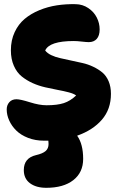

<svg xmlns="http://www.w3.org/2000/svg" viewBox="-20 -583 587 921"><path d="M190.9 91.8Q149.4 91.8 114.7 78.4Q80.1 64.9 58.1 43.2Q36.1 21.5 24.2 -4.9Q12.2 -31.2 12.2 -58.1Q12.2 -78.6 24.7 -92.8Q37.1 -106.9 59.1 -106.9Q77.6 -106.9 123.3 -92.5Q168.9 -78.1 203.1 -78.1Q254.9 -78.1 286.1 -88.4Q317.4 -98.6 345.2 -125Q334 -133.8 309.6 -140.1Q285.2 -146.5 257.3 -151.6Q229.5 -156.7 197.5 -164.1Q165.5 -171.4 136.7 -184.3Q107.9 -197.3 84.2 -216.3Q60.5 -235.4 46.4 -267.6Q32.2 -299.8 32.2 -341.8Q32.2 -390.1 50.3 -428.7Q68.4 -467.3 98.4 -492.4Q128.4 -517.6 168.9 -534.2Q209.5 -550.8 252.7 -557.4Q295.9 -564 342.8 -563Q376.5 -562.5 403.6 -544.2Q430.7 -525.9 444.3 -498.8Q458 -471.7 458 -441.9Q458 -412.1 444.1 -396.5Q430.2 -380.9 405.8 -380.9Q395.5 -380.9 372.6 -383.5Q349.6 -386.2 334 -386.2Q216.8 -386.2 196.8 -340.8Q206.5 -327.6 226.1 -318.4Q245.6 -309.1 269.3 -304Q293 -298.8 320.8 -292.7Q348.6 -286.6 375.2 -280.8Q401.9 -274.9 427 -262.9Q452.1 -251 470.9 -235.4Q489.7 -219.7 501 -193.4Q512.2 -167 512.2 -132.8Q512.2 -59.1 468.8 -8.8Q425.3 41.5 350.1 67.9Q378.9 108.4 378.9 179.2Q378.9 244.1 331.8 281Q284.7 317.9 202.1 317.9Q153.3 317.9 123.8 295.9Q94.2 273.9 94.2 232.9Q94.2 174.8 152.8 161.1Q184.6 153.8 198.7 141.6Q212.9 129.4 212.9 107.9Q212.9 104 212.4 98.6Q211.9 93.3 211.9 91.8Z"/></svg>

Font: Shantell Sans Irregular Bouncy
Style: Regular
Weight: 800
Designer: Stephen Nixon, Anya Danilova, Shantell Martin
Foundry: Arrow Type
Version: Version 1.006;[9816181b4]